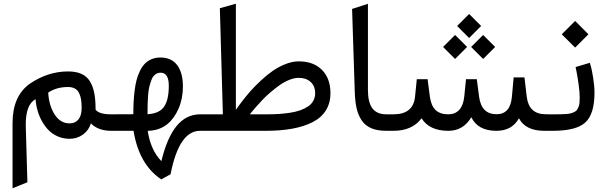

<svg xmlns="http://www.w3.org/2000/svg" viewBox="-20 -697 3235 1023"><path d="M583 -87.9Q591.8 -87.9 591.8 -52.7V-36.1Q591.8 0 583 0H568.8Q501 -1.5 464.4 -39.6Q453.1 -2.4 421.9 20Q390.6 42.5 351.1 42.5Q318.8 42.5 290.8 31Q262.7 19.5 241.9 -0.5Q221.2 -20.5 205.6 -47.6Q189.9 -74.7 180.9 -105.2Q171.9 -135.7 169.4 -168.5Q117.2 -140.6 117.2 -33.2Q117.2 -19 117.7 -11.7L126 273.9L46.9 306.2V-42Q46.9 -184.6 138.2 -250.5Q234.9 -316.4 342.8 -316.4Q385.7 -316.4 414.8 -303Q443.8 -289.6 460 -262.2Q476.1 -234.9 482.7 -199.2Q489.3 -163.6 489.3 -112.8Q507.8 -87.9 571.3 -87.9ZM236.8 -203.6Q241.2 -132.8 271.7 -86.2Q302.2 -39.6 350.6 -39.6Q380.9 -39.6 397.9 -60.5Q415 -81.5 415 -121.6Q415 -147.5 412.1 -166Q409.2 -184.6 401.6 -200.7Q394 -216.8 379.2 -225.1Q364.3 -233.4 342.3 -233.4Q280.8 -233.4 236.8 -203.6Z M577.6 -87.9 690.4 -88.4Q690.4 -123.5 691.9 -153.1Q693.4 -182.6 697.3 -214.4Q701.2 -246.1 707.8 -271Q714.4 -295.9 725.6 -319.1Q736.8 -342.3 751.5 -357.4Q766.1 -372.6 787.4 -381.6Q808.6 -390.6 834.5 -390.6Q893.6 -390.6 924.1 -349.9Q954.6 -309.1 954.6 -236.3Q954.6 -171.9 931.6 -118.9Q908.7 -65.9 871.6 -35.6Q828.6 -1 767.1 0Q782.2 102.1 839.8 161.6Q870.1 36.1 921.1 -25.9Q972.2 -87.9 1046.4 -87.9H1068.4Q1077.1 -87.9 1077.1 -52.7V-36.1Q1077.1 0 1068.4 0H1045.4Q934.1 0 888.7 231.4L839.4 258.8Q721.2 180.7 691.4 0H577.6Q566.4 0 562.7 -8.3Q559.1 -16.6 559.1 -36.1V-52.7Q559.1 -71.8 562.7 -79.8Q566.4 -87.9 577.6 -87.9ZM879.4 -240.2Q879.4 -309.6 835.9 -309.6Q819.3 -309.6 806.9 -300Q794.4 -290.5 787.4 -272.2Q780.3 -253.9 775.6 -234.9Q771 -215.8 769 -188.5Q767.1 -161.1 766.6 -142.6Q766.1 -124 766.1 -98.6Q766.1 -91.8 766.1 -88.4Q828.1 -91.8 853.8 -127.9Q879.4 -164.1 879.4 -240.2Z M1659.2 -200.7Q1659.2 -238.8 1635 -260.5Q1610.8 -282.2 1571.8 -282.2Q1548.3 -282.2 1521.5 -271.5Q1494.6 -260.7 1470.2 -243.4Q1445.8 -226.1 1421.6 -205.6Q1397.5 -185.1 1377.9 -164.3Q1358.4 -143.6 1343.3 -126.5Q1328.1 -109.4 1319.8 -98.6L1311.5 -87.9H1400.9Q1436 -87.9 1466.1 -89.8Q1496.1 -91.8 1526.4 -96.4Q1556.6 -101.1 1579.8 -109.4Q1603 -117.7 1621.3 -129.9Q1639.6 -142.1 1649.4 -160.2Q1659.2 -178.2 1659.2 -200.7ZM1167.5 -87.9 1151.4 -653.3 1236.8 -677.2V-111.8Q1240.2 -117.2 1246.8 -126.5Q1253.4 -135.7 1274.2 -162.6Q1294.9 -189.5 1316.7 -213.9Q1338.4 -238.3 1370.4 -268.1Q1402.3 -297.9 1433.1 -319.3Q1463.9 -340.8 1501 -355.5Q1538.1 -370.1 1571.8 -370.1Q1650.4 -370.1 1695.6 -324.5Q1740.7 -278.8 1740.7 -200.7Q1740.7 -147.5 1716.1 -108.4Q1691.4 -69.3 1645 -45.9Q1598.6 -22.5 1536.4 -11.2Q1474.1 0 1394.5 0H1063Q1051.8 0 1048.1 -8.3Q1044.4 -16.6 1044.4 -36.1V-52.7Q1044.4 -71.8 1048.1 -79.8Q1051.8 -87.9 1063 -87.9Z M2049.3 -87.9Q2058.1 -87.9 2058.1 -52.7V-36.1Q2058.1 0 2049.3 0H2039.6Q1991.7 0 1959.2 -13.4Q1926.8 -26.9 1907.7 -54.7Q1888.7 -82.5 1880.1 -119.9Q1871.6 -157.2 1870.1 -210.4L1856 -649.4L1940.4 -676.8V-217.3Q1940.4 -151.9 1964.1 -119.9Q1987.8 -87.9 2039.1 -87.9Z M2479.5 -622.6 2543.5 -558.6 2479.5 -494.6 2415.5 -558.6ZM2554.2 -510.7 2618.2 -446.8 2554.2 -382.8 2490.2 -446.8ZM2404.8 -510.7 2468.8 -446.8 2404.8 -382.8 2340.8 -446.8ZM2191.4 -182.1 2200.7 -274.9H2258.3L2270.5 -181.6Q2276.9 -133.8 2300.8 -110.8Q2324.7 -87.9 2368.2 -87.9Q2405.3 -87.9 2427 -111.8Q2448.7 -135.7 2453.6 -182.1L2462.9 -274.9H2520.5L2532.7 -181.2Q2539.1 -134.3 2562.3 -111.3Q2585.4 -88.4 2626 -88.4Q2662.6 -88.4 2683.1 -111.8Q2703.6 -135.3 2707.5 -182.1L2716.8 -284.7H2774.4L2786.6 -181.2Q2797.9 -89.8 2884.3 -88.4L2906.7 -87.9Q2915.5 -87.9 2915.5 -52.7V-36.1Q2915.5 0 2906.7 0H2881.3Q2779.3 0 2745.1 -66.9Q2708 0 2625 0Q2526.4 0 2491.2 -72.3Q2448.2 0 2369.1 0Q2267.6 0 2226.1 -66.9Q2176.8 0 2075.7 0H2043.9Q2032.7 0 2029.1 -8.3Q2025.4 -16.6 2025.4 -36.1V-52.7Q2025.4 -71.8 2029.1 -79.8Q2032.7 -87.9 2043.9 -87.9H2076.7Q2182.1 -87.9 2191.4 -182.1Z M2925.3 0H2902.3Q2890.6 0 2886.7 -8.5Q2882.8 -17.1 2882.8 -36.1V-52.7Q2882.8 -71.8 2886.5 -79.8Q2890.1 -87.9 2901.4 -87.9H2927.2Q2952.1 -87.9 2966.1 -88.1Q2980 -88.4 2996.6 -89.6Q3013.2 -90.8 3021.7 -93.3Q3030.3 -95.7 3040 -100.3Q3049.8 -105 3054 -111.1Q3058.1 -117.2 3062.3 -127Q3066.4 -136.7 3067.6 -148.9Q3068.8 -161.1 3068.8 -177.7Q3068.8 -205.1 3063.2 -245.6Q3057.6 -286.1 3052.2 -313L3046.9 -339.8L3122.6 -362.3Q3125.5 -353.5 3129.6 -338.4Q3133.8 -323.2 3140.6 -281.2Q3147.5 -239.3 3147.5 -202.6Q3147.5 -89.4 3098.9 -44.7Q3050.3 0 2925.3 0ZM3044.4 -585.4 3115.2 -514.2 3044.4 -443.4 2973.1 -514.2Z"/></svg>

Font: Samim WOL
Style: WOL
Weight: 400
Foundry: DejaVu fonts team - Redesigned by Saber Rastikerdar
Version: Version 4.0.0